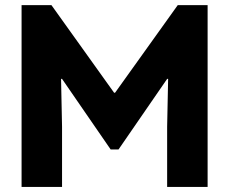

<svg xmlns="http://www.w3.org/2000/svg" viewBox="-20 -740 907 760"><path d="M65.4 -719.7H183.6L431.6 -373H435.5L683.6 -719.7H801.8V0H641.6V-238.3L645.5 -427.7H641.6L449.2 -148.4H418L225.6 -427.7H221.7L225.6 -238.3V0H65.4Z"/></svg>

Font: Reddit Sans Chocolate ExtraBold
Style: Regular
Weight: 800
Designer: Stephen Hutchings
Foundry: Reddit
Version: Version 1.011